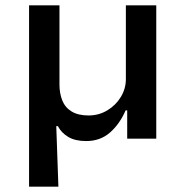

<svg xmlns="http://www.w3.org/2000/svg" viewBox="-20 -520 696 720"><path d="M89 180V-500H203V-203Q203 -170 213.5 -143.5Q224 -117 248.5 -102Q273 -87 312 -87Q351 -87 383 -106.5Q415 -126 433.5 -157Q452 -188 452 -223V-500H566V0H457V-106H451Q429 -55 392.5 -23Q356 9 303 9Q262 9 236 -6.5Q210 -22 197 -47H191L199 180Z"/></svg>

Font: Nunito Sans 6pt SemiBold
Style: Regular
Weight: 600
Version: Version 3.101;gftools[0.9.27]